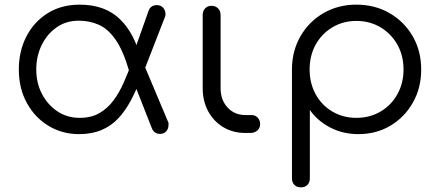

<svg xmlns="http://www.w3.org/2000/svg" viewBox="-20 -572 1893 826"><path d="M320 5Q248 5 189 -30.5Q130 -66 95.5 -129Q61 -192 61 -273Q61 -351 93 -414Q125 -477 184 -514.5Q243 -552 323 -552Q432 -552 496.5 -489Q561 -426 586 -315L536 -265Q511 -352 478.5 -399.5Q446 -447 406 -465Q366 -483 319 -483Q264 -483 223 -454Q182 -425 159 -377.5Q136 -330 136 -273Q136 -215 160.5 -168Q185 -121 227 -93Q269 -65 323 -65Q372 -65 407 -85Q442 -105 467.5 -139Q493 -173 511.5 -215Q530 -257 546 -300L586 -236Q566 -183 542.5 -139Q519 -95 488.5 -62.5Q458 -30 416.5 -12.5Q375 5 320 5ZM671 4Q643 5 633 -21L534 -273L591 -314L703 -48Q705 -45 705 -41.5Q705 -38 705 -36Q705 -19 696 -8Q687 3 671 4ZM585 -230 534 -285 619 -525Q623 -537 632 -543.5Q641 -550 655 -550Q671 -550 681.5 -539Q692 -528 692 -511Q692 -509 691.5 -506Q691 -503 690 -500Z M1035 0Q982 0 940.5 -25Q899 -50 875.5 -93.5Q852 -137 852 -193V-508Q852 -525 862.5 -536Q873 -547 890 -547Q907 -547 918 -536Q929 -525 929 -508V-193Q929 -142 959 -109.5Q989 -77 1036 -77H1063Q1078 -77 1088.5 -66Q1099 -55 1099 -38Q1099 -21 1087 -10.5Q1075 0 1056 0Z M1275 234Q1257 234 1246.5 223.5Q1236 213 1236 195V-277Q1237 -355 1273.5 -417.5Q1310 -480 1372.5 -516Q1435 -552 1513 -552Q1593 -552 1656 -515.5Q1719 -479 1755.5 -416Q1792 -353 1792 -273Q1792 -194 1756.5 -131Q1721 -68 1660 -31.5Q1599 5 1522 5Q1455 5 1400.5 -23.5Q1346 -52 1313 -99V195Q1313 213 1302.5 223.5Q1292 234 1275 234ZM1513 -65Q1571 -65 1617 -92Q1663 -119 1689.5 -166.5Q1716 -214 1716 -273Q1716 -333 1689.5 -380Q1663 -427 1617 -454.5Q1571 -482 1513 -482Q1456 -482 1410 -454.5Q1364 -427 1338 -380Q1312 -333 1312 -273Q1312 -214 1338 -166.5Q1364 -119 1410 -92Q1456 -65 1513 -65Z"/></svg>

Font: Comfortaa
Style: Regular
Weight: 400
Designer: Johan Aakerlund
Foundry: Johan Aakerlund
Version: Version 3.104; ttfautohint (v1.8.1.43-b0c9)